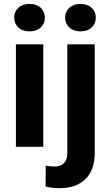

<svg xmlns="http://www.w3.org/2000/svg" viewBox="-20 -757 565 990"><path d="M53.2 -666Q53.2 -696.8 74.7 -716.8Q96.2 -736.8 132.3 -736.8Q168.5 -736.8 189.9 -716.8Q211.4 -696.8 211.4 -666Q211.4 -635.3 189.9 -615.2Q168.5 -595.2 132.3 -595.2Q96.2 -595.2 74.7 -615.2Q53.2 -635.3 53.2 -666ZM203.1 -528.3V0H62V-528.3ZM315.9 -666Q315.9 -696.8 337.6 -716.8Q359.4 -736.8 395 -736.8Q431.2 -736.8 452.6 -716.8Q474.1 -696.8 474.1 -666Q474.1 -635.3 452.6 -615.2Q431.2 -595.2 395 -595.2Q359.4 -595.2 337.6 -615.2Q315.9 -635.3 315.9 -666ZM327.1 -528.3H468.3V31.7Q468.3 120.1 420.4 166.7Q372.6 213.4 286.6 213.4Q250 213.4 215.3 205.1L215.8 97.2Q238.8 101.6 260.7 101.6Q327.1 101.6 327.1 31.7Z"/></svg>

Font: Vazirmatn FD
Style: Bold
Weight: 700
Designer: Saber Rastikerdar
Foundry: Saber Rastikerdar
Version: Version 33.001